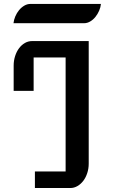

<svg xmlns="http://www.w3.org/2000/svg" viewBox="-20 -947 578 967"><path d="M155.8 -83.5H310.5V-657.7H149.4V-489.3H48.8V-616.2Q48.8 -642.1 56.2 -664.8Q63.5 -687.5 76.2 -704.3Q88.9 -721.2 105.7 -730.7Q122.6 -740.2 142.1 -740.2H426.8V-123Q426.8 -97.7 419.4 -75.2Q412.1 -52.7 399.4 -36.1Q386.7 -19.5 369.9 -9.8Q353 0 334 0H155.8ZM47.9 -830.1Q49.8 -847.2 57.1 -864.5Q64.5 -881.8 75.9 -895.8Q87.4 -909.7 102.3 -918.5Q117.2 -927.2 133.3 -927.2H488.3Q486.8 -910.2 479.2 -892.8Q471.7 -875.5 460.4 -861.6Q449.2 -847.7 434.3 -838.9Q419.4 -830.1 403.3 -830.1Z"/></svg>

Font: Atomic Age
Style: Regular
Weight: 400
Designer: James Grieshaber
Foundry: James Grieshaber
Version: Version 1.008; ttfautohint (v1.4.1) -l 6 -r 46 -G 0 -x 0 -H 